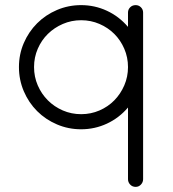

<svg xmlns="http://www.w3.org/2000/svg" viewBox="-20 -505 677 750"><path d="M539 195Q539 207 530.5 216Q522 225 510 225Q497 225 488.5 216Q480 207 480 195V-85Q445 -44 397.5 -22Q350 0 297 0Q247 0 202.5 -19Q158 -38 125 -71Q92 -104 73 -148.5Q54 -193 54 -243Q54 -293 73 -337Q92 -381 125 -414Q158 -447 202.5 -466Q247 -485 297 -485Q350 -485 397.5 -463Q445 -441 480 -400V-456Q480 -468 488.5 -476.5Q497 -485 510 -485Q522 -485 530.5 -476.5Q539 -468 539 -456ZM480 -243Q480 -281 465.5 -314.5Q451 -348 426.5 -372.5Q402 -397 368.5 -411.5Q335 -426 297 -426Q259 -426 225.5 -411.5Q192 -397 167 -372.5Q142 -348 127.5 -314.5Q113 -281 113 -243Q113 -205 127.5 -171.5Q142 -138 167 -113Q192 -88 225.5 -73.5Q259 -59 297 -59Q335 -59 368.5 -73.5Q402 -88 426.5 -113Q451 -138 465.5 -171.5Q480 -205 480 -243Z"/></svg>

Font: Hanken Light
Style: Light
Weight: 300
Designer: Alfredo Marco Pradil
Foundry: Hanken Design Co.
Version: Version 2.06 2014